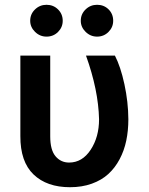

<svg xmlns="http://www.w3.org/2000/svg" viewBox="-20 -780 627 810"><path d="M176.3 -625.5Q148.4 -625.5 127.9 -645.5Q107.4 -665.5 107.4 -692.4Q107.4 -720.7 127.7 -740.2Q147.9 -759.8 176.3 -759.8Q205.1 -759.8 224.9 -740.2Q244.6 -720.7 244.6 -692.4Q244.6 -665 224.9 -645.3Q205.1 -625.5 176.3 -625.5ZM389.6 -625.5Q361.8 -625.5 341.3 -645.5Q320.8 -665.5 320.8 -692.4Q320.8 -720.7 341.1 -740.2Q361.3 -759.8 389.6 -759.8Q418.5 -759.8 438 -740.5Q457.5 -721.2 457.5 -692.4Q457.5 -665 437.7 -645.3Q418 -625.5 389.6 -625.5ZM65.9 -545.4H191.9V-204.6Q191.9 -147 214.4 -120.6Q236.8 -94.2 271.5 -94.2Q327.1 -94.2 362.5 -148.2Q397.9 -202.1 397.9 -276.9Q395 -400.4 342.8 -545.4H464.8Q488.8 -499 504.9 -424.6Q521 -350.1 521.5 -276.9Q521.5 -229 512.7 -186.8Q503.9 -144.5 484.6 -108.2Q465.3 -71.8 437 -45.9Q408.7 -20 367.4 -5.1Q326.2 9.8 275.4 9.8Q177.7 9.8 121.6 -43.9Q65.4 -97.7 65.9 -206.1Z"/></svg>

Font: Interop SemBd
Style: Regular
Weight: 600
Designer: Rasmus Andersson, Google, Jang Haemin
Foundry: jhaemin
Version: Version 1.007